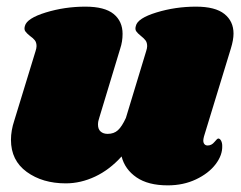

<svg xmlns="http://www.w3.org/2000/svg" viewBox="-20 -549 726 578"><path d="M594 -138Q592 -130 592 -126Q592 -119 595.5 -115Q599 -111 605 -111Q617 -111 625.5 -121.5Q634 -132 637 -132Q642 -132 645.5 -125.5Q649 -119 649 -110Q650 -82 629 -54.5Q608 -27 570 -9Q532 9 485 9Q426 9 391 -15Q356 -39 346 -78Q310 -38 266.5 -17.5Q223 3 178 3Q108 3 60.5 -31.5Q13 -66 13 -128Q13 -156 23 -186L87 -395Q90 -404 90 -410Q90 -421 85 -427.5Q80 -434 70 -441Q60 -449 56 -455Q52 -461 55 -471Q61 -494 118 -511.5Q175 -529 237 -529Q295 -529 322 -507Q349 -485 349 -447Q349 -424 342 -403L279 -195Q275 -184 275 -174Q275 -160 283 -153Q291 -146 304 -146Q323 -146 335 -157Q347 -168 359 -194L420 -395Q423 -404 423 -410Q423 -421 418 -427.5Q413 -434 404 -441Q394 -449 390 -455Q386 -461 389 -471Q394 -494 451 -511.5Q508 -529 570 -529Q628 -529 655.5 -507Q683 -485 683 -448Q683 -429 675 -403Z"/></svg>

Font: Shrikhand
Style: Regular
Weight: 400
Italic angle: -14°
Version: Version 1.000;PS 1.000;hotconv 1.0.88;makeotf.lib2.5.647800